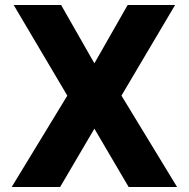

<svg xmlns="http://www.w3.org/2000/svg" viewBox="-20 -753 760 773"><path d="M35 -733 251 -368 27 0H222L360 -235L498 0H693L469 -368L685 -733H494L360 -498L226 -733Z"/></svg>

Font: Kreadon Extra Bold
Style: Regular
Weight: 800
Designer: kohakuno
Foundry: StudioGnu
Version: Version 1.000;Glyphs 3.1.2 (3151)